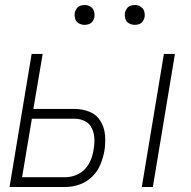

<svg xmlns="http://www.w3.org/2000/svg" viewBox="-20 -745 760 765"><path d="M545 0H589L677 -530H633ZM18 0H240Q268 0 296 -9.5Q324 -19 346 -40Q368 -61 379.5 -88.5Q391 -116 396 -144Q401 -175 398.5 -206Q396 -237 380.5 -262.5Q365 -288 337 -299.5Q309 -311 277 -311H113L150 -530H106ZM68 -39 107 -272H277Q299 -272 318 -262.5Q337 -253 346 -234Q355 -215 356 -193.5Q357 -172 353 -150Q350 -129 342 -108.5Q334 -88 318.5 -71.5Q303 -55 282 -47Q261 -39 240 -39ZM517 -646Q526 -646 534.5 -649Q543 -652 548.5 -659.5Q554 -667 556 -676Q558 -688 554.5 -700Q551 -712 540.5 -718.5Q530 -725 517 -725Q508 -725 499.5 -722Q491 -719 485.5 -711Q480 -703 478 -695Q476 -682 479.5 -670Q483 -658 494 -652Q505 -646 517 -646ZM317 -646Q326 -646 334.5 -649Q343 -652 348.5 -659.5Q354 -667 356 -676Q358 -688 354.5 -700Q351 -712 340.5 -718.5Q330 -725 317 -725Q308 -725 299.5 -722Q291 -719 285.5 -711Q280 -703 278 -695Q276 -682 279.5 -670Q283 -658 294 -652Q305 -646 317 -646Z"/></svg>

Font: Iosevka Sparkle XLtObl
Style: Regular
Weight: 200
Italic angle: -9°
Designer: Belleve Invis
Foundry: Belleve Invis
Version: Version 4.5.0; ttfautohint (v1.8.3)